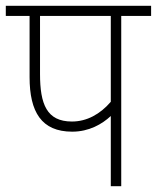

<svg xmlns="http://www.w3.org/2000/svg" viewBox="-20 -642 541 662"><path d="M398 -587H501V-622H0V-587H82V-376C82 -256 123 -188 229 -188C287 -188 332 -214 362 -242V0H398ZM362 -587V-291C325 -248 279 -223 228 -223C141 -223 118 -283 118 -387V-587Z"/></svg>

Font: Noto Sans Devanagari SemiCondensed ExtraLight
Style: Regular
Weight: 200
Width: 4
Designer: Jelle Bosma - Monotype Design Team
Foundry: Monotype Imaging Inc.
Version: Version 2.004